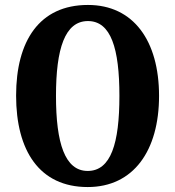

<svg xmlns="http://www.w3.org/2000/svg" viewBox="-20 -745 707 775"><path d="M334 10C519 10 622 -137 622 -358C622 -580 519 -725 335 -725C139 -725 45 -580 45 -359C45 -137 139 10 334 10ZM334 -55C242 -55 206 -167 206 -358C206 -549 242 -660 335 -660C428 -660 462 -549 462 -358C462 -167 428 -55 334 -55Z"/></svg>

Font: Noto Serif Sinhala ExtraCondensed ExtraBold
Style: Regular
Weight: 800
Width: 2
Designer: Jelle Bosma - Monotype Design Team
Foundry: Monotype Imaging Inc.
Version: Version 2.007